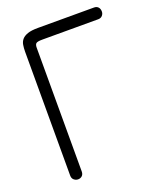

<svg xmlns="http://www.w3.org/2000/svg" viewBox="-136 -808 736 892"><g transform="rotate(-20 232.5 -362.5)"><path d="M160 -667Q135 -667 129 -661Q123 -655 123 -641V-29Q123 -15 115 -7.5Q107 0 95 0Q84 0 75 -7.5Q66 -15 66 -29V-641Q66 -659 68.5 -674.5Q71 -690 80.5 -701Q90 -712 108.5 -718.5Q127 -725 160 -725H437Q450 -725 457.5 -717Q465 -709 465 -695Q465 -684 457.5 -675.5Q450 -667 437 -667Z"/></g></svg>

Font: VDS
Style: Thin
Weight: 100
Width: 0
Designer: artmaker
Foundry: artmaker
Version: Version 1.000 2012 initial release